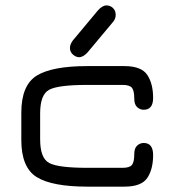

<svg xmlns="http://www.w3.org/2000/svg" viewBox="-20 -697 649 717"><path d="M444.3 0C486.7 0 515.1 -10.7 529.8 -32.2C544.4 -53.7 551.8 -82.4 551.8 -118.2C551.8 -148.1 540 -163.1 516.6 -163.1C507.5 -163.1 499.3 -159.8 492.2 -153.3C485 -146.8 481.4 -136.1 481.4 -121.1C481.4 -101.6 478.5 -88.2 472.7 -81.1C466.8 -73.9 455.1 -70.3 437.5 -70.3H306.6C233.7 -70.3 186 -76.3 163.6 -88.4C141.1 -100.4 129.9 -129.9 129.9 -176.8V-273.4C129.9 -320.3 141.1 -349.8 163.6 -361.8C186 -373.9 233.7 -379.9 306.6 -379.9H437.5C455.1 -379.9 466.8 -376.3 472.7 -369.1C478.5 -362 481.4 -348.6 481.4 -329.1C481.4 -314.1 485 -303.4 492.2 -296.9C499.3 -290.4 507.5 -287.1 516.6 -287.1C540 -287.1 551.8 -301.8 551.8 -331.1C551.8 -366.9 544.4 -395.7 529.8 -417.5C515.1 -439.3 486.7 -450.2 444.3 -450.2H306.6C218.8 -450.2 155.6 -438.3 117.2 -414.6C78.8 -390.8 59.6 -344.7 59.6 -276.4V-173.8C59.6 -105.5 78.8 -59.4 117.2 -35.6C155.6 -11.9 218.8 0 306.6 0ZM275.4 -483.4C285.8 -483.4 296.5 -489.6 307.6 -502L401.4 -614.3C408.5 -622.1 412.1 -631.2 412.1 -641.6C412.1 -652 408.7 -660.5 401.9 -667C395 -673.5 387 -676.8 377.9 -676.8C367.5 -676.8 356.8 -670.6 345.7 -658.2L252 -545.9C244.8 -536.1 241.2 -526.7 241.2 -517.6C241.2 -507.8 245 -499.7 252.4 -493.2C259.9 -486.7 267.6 -483.4 275.4 -483.4Z"/></svg>

Font: Jura
Style: DemiBold
Weight: 600
Version: Version 2.5.1